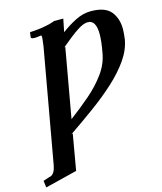

<svg xmlns="http://www.w3.org/2000/svg" viewBox="-155 -751 904 1073"><g transform="rotate(-15 297.0 -214.5)"><path d="M314 -658 299 -583Q340 -614 384 -636Q428 -658 472 -658Q555 -658 588 -617.5Q621 -577 621 -515Q621 -502 619.5 -487Q618 -472 616 -456Q606 -398 567 -342Q528 -286 469 -232Q410 -178 338 -125.5Q266 -73 190 -21L199 -24L163 183L-22 229L-27 190Q-27 189 -4 182Q1 180 6 178.5Q11 177 16 176Q41 168 50 121L167 -536Q169 -555 171 -568Q173 -581 173 -588Q173 -596 170 -599Q163 -598 155.5 -597Q148 -596 140 -595H131Q123 -595 117 -597Q111 -599 111 -603Q111 -605 112.5 -616Q114 -627 115 -633Q135 -633 162 -636Q189 -639 202 -642Q214 -644 228 -647.5Q242 -651 261 -658ZM440 -603Q415 -603 378 -578.5Q341 -554 277 -500L284 -503L213 -103Q276 -150 332 -198.5Q388 -247 427 -301Q466 -355 476 -416Q488 -479 488 -522Q488 -603 440 -603Z"/></g></svg>

Font: Libertinus Serif SemiBold
Style: Italic
Weight: 600
Italic angle: -11.5°
Designer: Philipp H. Poll, Khaled Hosny
Foundry: Caleb Maclennan
Version: Version 7.051;RELEASE